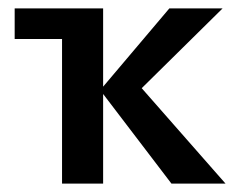

<svg xmlns="http://www.w3.org/2000/svg" viewBox="-20 -438 563 458"><path d="M15 -345V-418H176V-345ZM389 0 219 -223 384 -418H511L287 -197V-263L518 0ZM128 0V-418H226V0Z"/></svg>

Font: Ysabeau SemiBold
Style: Regular
Weight: 600
Designer: Christian Thalmann (Catharsis Fonts)
Version: Version 2.000;gftools[0.9.27.dev2+g8671c4b]